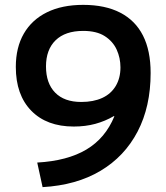

<svg xmlns="http://www.w3.org/2000/svg" viewBox="-20 -760 683 789"><path d="M322 -740Q412 -740 474 -708Q536 -676 567.5 -614Q599 -552 599 -460Q599 -322 545.5 -219.5Q492 -117 393 -58Q294 1 155 9L133 -92Q257 -99 335 -145.5Q413 -192 450 -282L448 -283Q412 -262 371.5 -251Q331 -240 283 -240Q172 -240 108.5 -305Q45 -370 45 -485Q45 -565 78 -622Q111 -679 173 -709.5Q235 -740 322 -740ZM322 -633Q248 -633 208.5 -594.5Q169 -556 169 -487Q169 -418 206.5 -379.5Q244 -341 314 -341Q364 -341 400 -357.5Q436 -374 455.5 -406.5Q475 -439 475 -483Q475 -522 459.5 -556Q444 -590 410.5 -611.5Q377 -633 322 -633Z"/></svg>

Font: M PLUS 1 SemiBold
Style: Regular
Weight: 600
Designer: Coji Morishita
Foundry: UNDERFOREST DESIGN
Version: Version 1.001